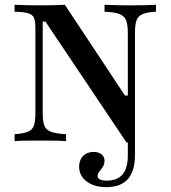

<svg xmlns="http://www.w3.org/2000/svg" viewBox="-20 -591 714 804"><path d="M425 192.7Q375 192.7 343.1 169Q311.3 145.2 311.3 106.5Q311.3 79 328.2 62.1Q345.2 45.2 371.8 45.2Q392.7 45.2 405.2 55.2Q417.7 65.3 417.7 82.3Q417.7 96.8 410.5 107.7Q403.2 118.5 396 127.8Q388.7 137.1 388.7 146.8Q388.7 155.6 398.4 160.5Q408.1 165.3 427.4 165.3Q471.8 165.3 493.5 139.1Q515.3 112.9 515.3 58.1V-65.3H545.2V58.1Q545.2 125 515.3 158.9Q485.5 192.7 425 192.7ZM509.7 5.6 170.2 -500.8H158.9V-118.5Q158.9 -84.7 165.3 -66.1Q171.8 -47.6 192.7 -39.5Q213.7 -31.5 256.5 -29V0Q240.3 -1.6 210.5 -2Q180.6 -2.4 146.8 -2.4Q112.9 -2.4 85.1 -2Q57.3 -1.6 41.1 0V-29Q78.2 -31.5 97.2 -39.5Q116.1 -47.6 122.2 -65.7Q128.2 -83.9 128.2 -116.1V-472.6Q128.2 -501.6 122.6 -515.7Q116.9 -529.8 98 -535.5Q79 -541.1 41.1 -541.9V-571Q58.9 -570.2 88.3 -569.4Q117.7 -568.5 152.4 -568.5Q182.3 -568.5 207.7 -569.4Q233.1 -570.2 251.6 -571L503.2 -191.1H515.3V-452.4Q515.3 -486.3 508.5 -504.8Q501.6 -523.4 481 -531.9Q460.5 -540.3 417.7 -541.9V-571Q433.9 -570.2 463.7 -569.4Q493.5 -568.5 526.6 -568.5Q560.5 -568.5 588.7 -569.4Q616.9 -570.2 633.1 -571V-541.9Q596 -540.3 577 -531.9Q558.1 -523.4 551.6 -505.6Q545.2 -487.9 545.2 -454.8V5.6Z"/></svg>

Font: Playfair SemiBold
Style: Regular
Weight: 600
Designer: Claus Eggers Sørensen
Foundry: Claus Eggers Sørensen
Version: Version 2.001;gftools[0.9.30]